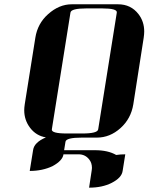

<svg xmlns="http://www.w3.org/2000/svg" viewBox="-20 -635 686 886"><path d="M91.8 -126.5Q91.8 -137.7 94.2 -153.8L143.1 -460.9Q153.3 -526.4 202.1 -569.8Q252.9 -615.2 311 -615.2H524.9Q584 -615.2 619.1 -569.8Q645.5 -535.6 645.5 -489.7Q645.5 -478 643.1 -460.9L595.2 -153.8Q584.5 -87.4 536.1 -43.9Q487.3 0 426.8 0H356.9Q285.2 0 282.2 19L275.9 58.1H418Q478.5 58.1 516.1 80.1Q536.1 77.1 558.1 77.1L545.9 153.8Q541.5 185.5 495.1 209Q451.7 231 391.1 231L402.8 153.8Q402.8 153.3 403.6 147.7Q404.3 142.1 404.3 139.6Q404.3 116.2 391.1 100.1Q372.6 77.1 342.8 77.1H272.9Q269 106.4 222.2 131.8Q175.8 153.8 117.2 153.8L132.8 57.1Q137.7 22 191.9 -1Q147 -8.3 119.1 -44.9Q91.8 -80.6 91.8 -126.5ZM219.2 -38.1Q216.3 -19 288.1 -19H359.9Q430.2 -19 433.1 -38.1L519 -577.1Q522 -596.2 451.2 -596.2H378.9Q308.1 -596.2 305.2 -577.1Z"/></svg>

Font: Hjet
Style: Italic
Weight: 400
Designer: T. Christopher White
Version: Version 1.2